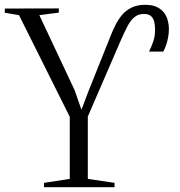

<svg xmlns="http://www.w3.org/2000/svg" viewBox="-35 -778 747 798"><path d="M148 0V-18L255 -34.5V-292.5L44 -715L-15 -725V-742.5L209.5 -743V-725.5L128.5 -715L275 -403.5L303.5 -322L332.5 -398.5L424 -627Q433 -650 444.5 -673.2Q456 -696.5 472.2 -715.8Q488.5 -735 512 -746.5Q535.5 -758 569 -758Q598 -758 617 -748.8Q636 -739.5 647 -724.8Q658 -710 662.5 -692.5Q667 -675 667 -658.5Q667 -641.5 664 -624.2Q661 -607 655.8 -591.5Q650.5 -576 643.5 -563.5H584.5Q595 -585.5 602.2 -606.2Q609.5 -627 609.5 -655.5Q609.5 -675 605.5 -689.5Q601.5 -704 591.5 -712Q581.5 -720 563 -720Q539 -720 522.8 -706Q506.5 -692 493.2 -666Q480 -640 464.5 -604.5L330 -293.5V-34.5L441 -18V0Z"/></svg>

Font: Merriweather 144pt Light
Style: Regular
Weight: 300
Version: Version 2.100